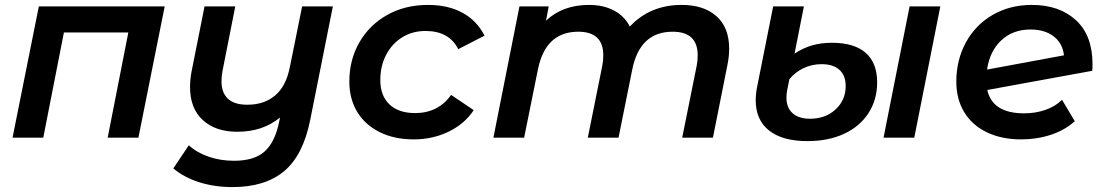

<svg xmlns="http://www.w3.org/2000/svg" viewBox="-20 -560 4490 781"><path d="M650 -534 543 0H418L502 -428H240L156 0H31L138 -534Z M1334 -534 1242 -73Q1213 72 1135.5 136.5Q1058 201 926 201Q853 201 791 181.5Q729 162 685 125L748 31Q781 61 829 77.5Q877 94 932 94Q1014 94 1056 56.5Q1098 19 1115 -62L1119 -82Q1049 -24 945 -24Q857 -24 805 -71.5Q753 -119 753 -206Q753 -235 759 -268L812 -534H937L885 -271Q881 -251 881 -229Q881 -183 907 -158.5Q933 -134 986 -134Q1055 -134 1099.5 -172Q1144 -210 1159 -287L1209 -534Z M1401 -228Q1401 -317 1442 -388Q1483 -459 1555.5 -499.5Q1628 -540 1721 -540Q1802 -540 1860.5 -508.5Q1919 -477 1951 -415L1844 -360Q1807 -434 1711 -434Q1658 -434 1616.5 -408.5Q1575 -383 1551 -337.5Q1527 -292 1527 -234Q1527 -171 1564 -135.5Q1601 -100 1669 -100Q1715 -100 1752 -118.5Q1789 -137 1815 -174L1907 -112Q1870 -56 1805 -24.5Q1740 7 1663 7Q1584 7 1524.5 -22.5Q1465 -52 1433 -105Q1401 -158 1401 -228Z M2946 -362Q2946 -330 2939 -296L2880 0H2755L2814 -293Q2818 -313 2818 -335Q2818 -431 2716 -431Q2583 -431 2552 -278L2496 0H2371L2430 -293Q2434 -313 2434 -335Q2434 -431 2332 -431Q2199 -431 2168 -277L2112 0H1987L2093 -534H2212L2201 -476Q2269 -540 2376 -540Q2434 -540 2477 -517.5Q2520 -495 2542 -452Q2624 -540 2753 -540Q2843 -540 2894.5 -494Q2946 -448 2946 -362Z M3054 -152Q3054 -178 3060 -208L3125 -534H3250L3212 -342Q3247 -365 3283.5 -375.5Q3320 -386 3364 -386Q3455 -386 3501.5 -345Q3548 -304 3548 -225Q3548 -154 3512.5 -99.5Q3477 -45 3413 -15.5Q3349 14 3264 14Q3163 14 3108.5 -29Q3054 -72 3054 -152ZM3680 -534H3805L3699 0H3574ZM3420 -210Q3420 -253 3394.5 -276Q3369 -299 3322 -299Q3283 -299 3249 -283Q3215 -267 3191 -238L3182 -193Q3179 -177 3179 -163Q3179 -122 3204 -99.5Q3229 -77 3275 -77Q3338 -77 3379 -115Q3420 -153 3420 -210Z M4424 -299Q4424 -281 4423 -272L3996 -194Q4017 -99 4146 -99Q4192 -99 4232.5 -113Q4273 -127 4300 -154L4352 -67Q4311 -30 4254 -11.5Q4197 7 4134 7Q4054 7 3994 -22Q3934 -51 3902 -104Q3870 -157 3870 -228Q3870 -316 3909 -387.5Q3948 -459 4018 -499.5Q4088 -540 4177 -540Q4289 -540 4356.5 -478Q4424 -416 4424 -299ZM3995 -277 4308 -335Q4302 -385 4265.5 -412.5Q4229 -440 4172 -440Q4100 -440 4053 -396Q4006 -352 3995 -277Z"/></svg>

Font: Montserrat Alternates SemiBold
Style: Italic
Weight: 600
Italic angle: -11.3°
Designer: Julieta Ulanovsky
Foundry: Julieta Ulanovsky
Version: Version 7.200